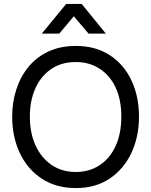

<svg xmlns="http://www.w3.org/2000/svg" viewBox="-20 -946 770 978"><path d="M366 12Q265 12 192 -36.5Q119 -85 80.5 -167.5Q42 -250 42 -352Q42 -426 63.5 -491.5Q85 -557 126 -606.5Q167 -656 227.5 -684Q288 -712 366 -712Q468 -712 540 -664.5Q612 -617 650 -535.5Q688 -454 688 -352Q688 -250 649.5 -167.5Q611 -85 539 -36.5Q467 12 366 12ZM366 -70Q435 -70 487.5 -104.5Q540 -139 569 -202.5Q598 -266 598 -352Q598 -438 569 -500Q540 -562 487.5 -596Q435 -630 366 -630Q292 -630 239.5 -593.5Q187 -557 159.5 -494.5Q132 -432 132 -352Q132 -269 161 -205.5Q190 -142 242.5 -106Q295 -70 366 -70ZM396 -926 519 -775H431L356 -863L282 -775H193L317 -926Z"/></svg>

Font: Liter
Style: Regular
Weight: 400
Designer: Anton Skugarov
Foundry: skugi
Version: Version 1.004; ttfautohint (v1.8.4.7-5d5b)